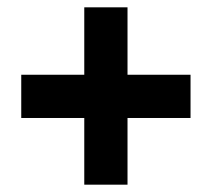

<svg xmlns="http://www.w3.org/2000/svg" viewBox="-20 -606 579 524"><path d="M210 -102V-284H38V-402H210V-586H328V-402H500V-284H328V-102Z"/></svg>

Font: Noto Sans Kannada SemiCondensed ExtraBold
Style: Regular
Weight: 800
Width: 4
Designer: Jelle Bosma - Monotype Design Team
Foundry: Monotype Imaging Inc.
Version: Version 2.005; ttfautohint (v1.8.4.7-5d5b)